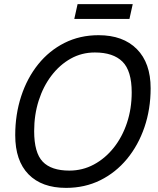

<svg xmlns="http://www.w3.org/2000/svg" viewBox="-20 -897 768 933"><path d="M301 16Q183 16 118.5 -50Q54 -116 54 -240Q54 -341 83 -429.5Q112 -518 165.5 -584.5Q219 -651 293.5 -688.5Q368 -726 459 -726Q578 -726 645 -658.5Q712 -591 712 -468Q712 -367 682 -279Q652 -191 597 -124.5Q542 -58 467 -21Q392 16 301 16ZM317 -68Q381 -68 436 -97.5Q491 -127 532.5 -179Q574 -231 597 -300Q620 -369 620 -448Q620 -553 575 -597.5Q530 -642 441 -642Q377 -642 323.5 -612Q270 -582 230 -529.5Q190 -477 168 -408Q146 -339 146 -260Q146 -155 187.5 -111.5Q229 -68 317 -68ZM341 -805 357 -877H625L609 -805Z"/></svg>

Font: Geist Regular
Style: Italic
Weight: 400
Italic angle: -12°
Designer: Basement.studio, Andrés Briganti, Mateo Zaragoza
Foundry: Basement.studio, Vercel, Andrés Briganti, Guido Ferreyra, Mateo Zaragoza
Version: Version 1.500; ttfautohint (v1.8.4.7-5d5b)